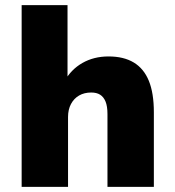

<svg xmlns="http://www.w3.org/2000/svg" viewBox="-20 -725 679 745"><path d="M64 0V-705H242V-409H230Q255 -455 299.5 -480.5Q344 -506 401 -506Q460 -506 499 -482.5Q538 -459 557.5 -411.5Q577 -364 577 -289V0H397V-282Q397 -313 389.5 -331Q382 -349 368.5 -357.5Q355 -366 334 -366Q307 -366 287 -354.5Q267 -343 255.5 -321.5Q244 -300 244 -271V0Z"/></svg>

Font: Nunito Sans 11pt Black
Style: Regular
Weight: 900
Version: Version 3.101;gftools[0.9.27]